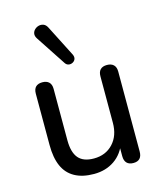

<svg xmlns="http://www.w3.org/2000/svg" viewBox="-116 -853 796 947"><g transform="rotate(-15 282.5 -380.0)"><path d="M247 9Q188 9 148.5 -13Q109 -35 90 -78Q71 -121 71 -186V-448Q71 -471 82.5 -482.5Q94 -494 116 -494Q138 -494 150 -482.5Q162 -471 162 -448V-186Q162 -124 187 -94.5Q212 -65 266 -65Q326 -65 363.5 -105Q401 -145 401 -211V-448Q401 -471 412.5 -482.5Q424 -494 446 -494Q468 -494 480 -482.5Q492 -471 492 -448V-40Q492 7 448 7Q426 7 414.5 -5Q403 -17 403 -40V-127L416 -110Q396 -52 351.5 -21.5Q307 9 247 9ZM247 -558 147 -710Q138 -724 140 -736Q142 -748 151 -756.5Q160 -765 172 -768Q184 -771 196 -766.5Q208 -762 216 -746L297 -587Q303 -574 299.5 -564Q296 -554 286 -548.5Q276 -543 265 -545Q254 -547 247 -558Z"/></g></svg>

Font: Nunito Medium
Style: Regular
Weight: 500
Designer: Vernon Adams
Foundry: Vernon Adams
Version: Version 3.601